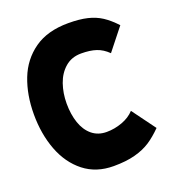

<svg xmlns="http://www.w3.org/2000/svg" viewBox="-136 -841 872 963"><g transform="rotate(-20 300.0 -359.0)"><path d="M18.5 -363.5Q18.5 -467 51 -550.8Q83.5 -634.5 154.5 -684.8Q225.5 -735 336.5 -735Q396.5 -735 438.2 -725Q480 -715 512.5 -693.8Q545 -672.5 579 -636L487 -520Q458 -548.5 425.2 -559.2Q392.5 -570 345.5 -570Q294.5 -570 259.8 -540Q225 -510 208.2 -461.8Q191.5 -413.5 191.5 -358.5Q191.5 -300.5 207.2 -254.5Q223 -208.5 254.8 -182.2Q286.5 -156 332.5 -156Q374.5 -156 415.5 -171Q456.5 -186 482 -214L573.5 -89.5Q538.5 -54 503.8 -31.2Q469 -8.5 421.2 4.2Q373.5 17 307 17Q214 17 149 -34.2Q84 -85.5 51.2 -172Q18.5 -258.5 18.5 -363.5Z"/></g></svg>

Font: JuliaMono Black
Style: Regular
Weight: 900
Monospace: yes
Designer: cormullion
Foundry: corm
Version: Version 0.054; ttfautohint (v1.8.4)